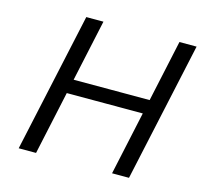

<svg xmlns="http://www.w3.org/2000/svg" viewBox="-97 -767 933 876"><g transform="rotate(15 369.5 -329.0)"><path d="M504 0 646 -658H727L584 0ZM63 0 206 -658H287L145 0ZM154 -300 169 -367H639L624 -300Z"/></g></svg>

Font: Ysabeau Office Medium
Style: Italic
Weight: 500
Italic angle: -12°
Designer: Christian Thalmann (Catharsis Fonts)
Version: Version 2.001;gftools[0.9.30]; featfreeze: tnum,lnum,ss02